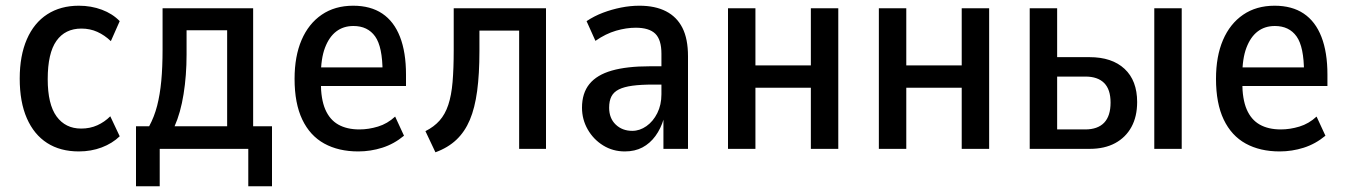

<svg xmlns="http://www.w3.org/2000/svg" viewBox="-20 -521 4713 672"><path d="M256 9Q191 9 145 -20.5Q99 -50 74 -107Q49 -164 49 -246Q49 -326 74 -383.5Q99 -441 145.5 -471Q192 -501 256 -501Q299 -501 336.5 -487Q374 -473 399 -447L368 -377Q346 -398 320.5 -409.5Q295 -421 265 -421Q208 -421 177.5 -378Q147 -335 147 -244Q147 -156 178 -113.5Q209 -71 264 -71Q295 -71 320.5 -82.5Q346 -94 366 -114L399 -44Q373 -19 336 -5Q299 9 256 9Z M456 131V-79H502Q520 -112 530 -151Q540 -190 544.5 -238Q549 -286 549 -348V-492H866V-79H932V131H849V0H539V131ZM591 -79H775V-415H633V-330Q633 -257 622.5 -191.5Q612 -126 591 -79Z M1234 9Q1165 9 1115 -18.5Q1065 -46 1038 -102.5Q1011 -159 1011 -245Q1011 -324 1035.5 -381Q1060 -438 1106 -469.5Q1152 -501 1216 -501Q1277 -501 1318 -473.5Q1359 -446 1380 -392Q1401 -338 1401 -260V-220H1088V-285H1333L1319 -268Q1319 -357 1293 -393.5Q1267 -430 1217 -430Q1182 -430 1157 -411Q1132 -392 1117.5 -354Q1103 -316 1103 -256V-233Q1103 -174 1118.5 -138Q1134 -102 1164 -85Q1194 -68 1238 -68Q1270 -68 1303 -78Q1336 -88 1363 -113L1394 -46Q1359 -17 1318 -4Q1277 9 1234 9Z M1504 12 1469 -62Q1499 -77 1518.5 -99Q1538 -121 1549 -154Q1560 -187 1564 -234Q1568 -281 1568 -345V-492H1891V0H1797V-414H1658V-342Q1658 -262 1650 -202.5Q1642 -143 1624.5 -101.5Q1607 -60 1577.5 -32Q1548 -4 1504 12Z M2167 9Q2125 9 2091 -12Q2057 -33 2037 -68Q2017 -103 2017 -144Q2017 -195 2043 -227Q2069 -259 2121.5 -274Q2174 -289 2254 -289H2308V-225H2266Q2223 -225 2193.5 -221Q2164 -217 2146 -208Q2128 -199 2120 -183.5Q2112 -168 2112 -144Q2112 -107 2135 -85Q2158 -63 2193 -63Q2219 -63 2242.5 -79.5Q2266 -96 2280.5 -125Q2295 -154 2295 -191V-333Q2295 -382 2273.5 -403Q2252 -424 2205 -424Q2172 -424 2136 -413.5Q2100 -403 2064 -378L2033 -447Q2060 -465 2090.5 -476.5Q2121 -488 2153.5 -494.5Q2186 -501 2218 -501Q2273 -501 2311 -481.5Q2349 -462 2368.5 -423.5Q2388 -385 2388 -324V0H2302V-105H2303Q2293 -71 2274 -45Q2255 -19 2228.5 -5Q2202 9 2167 9Z M2528 0V-492H2624V-292H2818V-492H2914V0H2818V-214H2624V0Z M3056 0V-492H3152V-292H3346V-492H3442V0H3346V-214H3152V0Z M3584 0V-492H3680V-321H3793Q3872 -321 3916 -280Q3960 -239 3960 -164Q3960 -113 3940 -76.5Q3920 -40 3883 -20Q3846 0 3794 0ZM3680 -68H3778Q3822 -68 3844.5 -91.5Q3867 -115 3867 -162Q3867 -208 3844.5 -230.5Q3822 -253 3779 -253H3680ZM4020 0V-492H4116V0Z M4459 9Q4390 9 4340 -18.5Q4290 -46 4263 -102.5Q4236 -159 4236 -245Q4236 -324 4260.5 -381Q4285 -438 4331 -469.5Q4377 -501 4441 -501Q4502 -501 4543 -473.5Q4584 -446 4605 -392Q4626 -338 4626 -260V-220H4313V-285H4558L4544 -268Q4544 -357 4518 -393.5Q4492 -430 4442 -430Q4407 -430 4382 -411Q4357 -392 4342.5 -354Q4328 -316 4328 -256V-233Q4328 -174 4343.5 -138Q4359 -102 4389 -85Q4419 -68 4463 -68Q4495 -68 4528 -78Q4561 -88 4588 -113L4619 -46Q4584 -17 4543 -4Q4502 9 4459 9Z"/></svg>

Font: Nunito Sans 10pt Condensed SemiBold
Style: Regular
Weight: 600
Width: 3
Designer: Vernon Adams
Foundry: Vernon Adams
Version: Version 3.101;gftools[0.9.27]